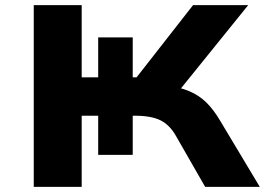

<svg xmlns="http://www.w3.org/2000/svg" viewBox="-20 -725 1038 745"><path d="M111 0V-705H297V-425H361V-580H495V-425H510L729 -705H943L670 -367L617 -395Q674 -388 712.5 -372Q751 -356 779.5 -328.5Q808 -301 834 -257L988 0H776L663 -197Q639 -240 603 -258Q567 -276 503 -276H466L495 -292V-124H361V-276H297V0Z"/></svg>

Font: Nunito Sans 7pt Expanded ExtraBold
Style: Regular
Weight: 800
Width: 7
Designer: Vernon Adams
Foundry: Vernon Adams
Version: Version 3.101;gftools[0.9.27]